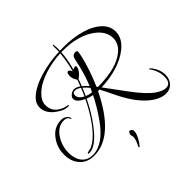

<svg xmlns="http://www.w3.org/2000/svg" viewBox="-263 -990 1585 1585"><g transform="rotate(-45 530.0 -197.0)"><path d="M954 198Q885 198 808 132Q718 54 643 -105Q634 -124 620.5 -151.5Q607 -179 588 -215H571Q398 141 172 141Q93 141 47 90Q1 39 1 -42Q1 -127 51 -192Q103 -262 188 -262Q212 -262 233.5 -248Q255 -234 255 -212Q255 -207 252 -205L242 -225Q233 -243 199 -243Q126 -243 79 -168Q38 -103 38 -26Q38 41 69 82Q104 129 168 129Q292 129 409 -38Q441 -84 468.5 -129.5Q496 -175 518 -220Q503 -223 488.5 -227.5Q474 -232 460 -237Q407 -126 337 -35Q237 97 158 97Q148 97 148 90Q148 85 158.5 83Q169 81 193 75Q264 47 344 -62Q373 -102 399.5 -147Q426 -192 450 -242Q379 -275 379 -314Q379 -334 399.5 -350Q420 -366 440 -366Q465 -366 495 -345L516 -402Q493 -434 493 -467Q493 -506 513 -506Q527 -506 538 -477Q551 -524 558.5 -568.5Q566 -613 570 -655Q473 -651 384 -622Q332 -605 291 -581.5Q250 -558 221 -527Q181 -487 181 -437Q181 -354 271 -318Q278 -316 288 -313Q298 -310 312 -307Q318 -306 318 -302Q318 -298 310 -298H308Q277 -298 248 -312Q219 -326 191 -349Q133 -398 133 -460Q133 -504 169 -541Q231 -603 358 -639Q459 -668 572 -672V-740Q572 -748 578 -748Q581 -748 581 -743Q586 -714 584 -673H632Q674 -673 713 -669Q752 -665 789 -657Q835 -647 873 -632Q911 -617 942 -595Q1022 -539 1022 -459Q1022 -381 945 -319Q885 -271 796 -244Q755 -231 709 -224Q663 -217 613 -215L748 -32Q795 31 833 71Q871 111 897 129Q950 165 986 165Q1043 165 1043 89Q1043 21 1000 -38Q997 -43 997 -44Q997 -47 1000 -47Q1005 -47 1011 -40Q1060 18 1060 85Q1060 133 1031 165.5Q1002 198 954 198ZM595 -239Q703 -239 790 -262Q863 -283 910 -321Q969 -369 969 -435Q969 -509 900 -567Q843 -614 762 -636Q724 -647 684 -651.5Q644 -656 603 -656H583Q581 -616 573 -572.5Q565 -529 552 -482Q569 -493 579 -493Q589 -493 589 -482Q589 -462 568 -436Q558 -423 547.5 -414Q537 -405 527 -399Q522 -384 516.5 -369Q511 -354 504 -338Q515 -329 527 -318Q539 -307 551 -293Q583 -372 605 -459Q608 -473 612.5 -494.5Q617 -516 624 -544Q633 -575 665 -575Q684 -575 684 -560Q684 -555 682 -543Q680 -531 676 -512Q661 -447 638.5 -381.5Q616 -316 587 -249ZM460 -262Q468 -279 475.5 -297Q483 -315 490 -333Q461 -353 440 -353Q411 -353 411 -324Q411 -287 460 -262ZM528 -242Q533 -251 537 -260Q541 -269 545 -278Q523 -306 499 -325Q492 -308 485 -291Q478 -274 470 -257Q496 -246 528 -242ZM486 354Q482 354 480.5 350.5Q479 347 483 341Q510 291 510 258Q510 254 507 245Q504 234 504 231Q504 222 510 213Q516 201 523 201Q535 201 547 219V217Q548 217 548.5 223.5Q549 230 549 233Q549 261 521 308Q517 316 509 327Q501 338 490 352Q488 354 486 354Z"/></g></svg>

Font: Love Light
Style: Regular
Weight: 400
Designer: Robert E. Leuschke
Foundry: Robert E. Leuschke
Version: Version 1.010; ttfautohint (v1.8.3)